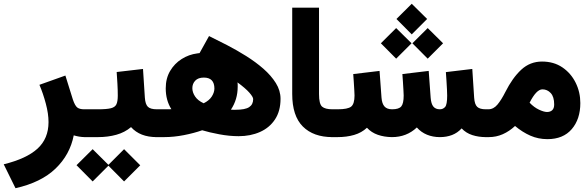

<svg xmlns="http://www.w3.org/2000/svg" viewBox="-67 -722 3095 1011"><path d="M321.3 -9.3Q301.3 92.8 225.3 165.8Q149.4 238.8 14.6 269L-47.4 143.1Q72.3 113.8 130.4 60.8Q188.5 7.8 188.5 -79.1Q188.5 -123 174.3 -176.3Q160.2 -229.5 140.6 -275.4L277.3 -324.2L316.9 -197.3Q327.6 -166 339.6 -156.2Q351.6 -146.5 376.5 -146.5H395.5V0H381.8Q364.7 0 349.4 -2.7Q334 -5.4 321.3 -9.3Z M770 0H758.3Q669.9 0 623 -52.7Q590.3 -24.9 545.9 -12.5Q501.5 0 448.7 0H376V-146.5H449.7Q495.1 -146.5 517.1 -152.1Q539.1 -157.7 546.1 -173.1Q553.2 -188.5 553.2 -218.3Q553.2 -248.5 551.3 -281Q549.3 -313.5 547.4 -342.8L686 -358.9L695.8 -207.5Q698.2 -172.9 711.7 -159.7Q725.1 -146.5 759.3 -146.5H770ZM335.9 147.9 420.9 63.5 503.9 146 586.4 63.5 671.4 148.4 586.4 233.4 503.9 150.4 420.9 233.4Z M1033.7 -532.2Q1077.6 -510.7 1128.7 -484.4Q1179.7 -458 1229.5 -426.8Q1279.3 -395.5 1320.1 -359.9Q1360.8 -324.2 1385.5 -284.7Q1410.2 -245.1 1410.2 -201.7Q1410.2 -137.2 1381.1 -93.3Q1352.1 -49.3 1302 -27.1Q1252 -4.9 1189.5 -4.9Q1140.6 -4.9 1087.4 -14.9Q1034.2 -24.9 997.6 -36.1Q955.1 -21 901.6 -10.5Q848.1 0 796.9 0H750.5V-146.5H791Q803.7 -146.5 814.9 -146.5Q826.2 -146.5 835.4 -147Q805.7 -193.8 805.7 -256.8Q805.7 -309.1 828.6 -348.1Q851.6 -387.2 889.4 -411.1Q927.2 -435.1 972.2 -440.9Q975.1 -441.4 978 -441.7Q981 -441.9 983.9 -442.4L984.4 -443.4ZM1005.4 -178.2Q1034.2 -192.4 1047.9 -213.4Q1061.5 -234.4 1062 -255.4Q1062 -313.5 1006.3 -313.5Q976.6 -313.5 961.2 -297.4Q945.8 -281.2 945.8 -257.8Q945.8 -235.8 960.2 -214.1Q974.6 -192.4 1005.4 -178.2ZM1183.6 -288.1Q1184.6 -282.2 1184.6 -276.6Q1184.6 -271 1184.6 -265.1Q1184.6 -198.2 1148.9 -144.5Q1155.8 -144 1161.9 -144Q1168 -144 1173.3 -144Q1224.1 -144 1245.1 -158Q1266.1 -171.9 1266.1 -200.2Q1266.1 -211.4 1245.8 -234.4Q1225.6 -257.3 1183.6 -288.1Z M1695.8 0H1683.6Q1583.5 0 1527.6 -55.9Q1471.7 -111.8 1471.7 -227.1V-681.6H1612.8V-226.6Q1612.8 -174.8 1628.9 -160.6Q1645 -146.5 1683.6 -146.5H1695.8Z M2020.5 -622.1 2101.1 -702.1 2182.1 -622.1 2101.1 -541ZM2104.5 -494.1 2185.1 -574.2 2266.1 -494.1 2185.1 -413.1ZM1938.5 -494.1 2019 -574.2 2100.1 -494.1 2019 -413.1ZM2249 -146.5Q2266.1 -146.5 2276.9 -158.9Q2287.6 -171.4 2287.6 -218.3Q2287.6 -229 2286.6 -251Q2285.6 -272.9 2283.9 -297.9Q2282.2 -322.8 2280.8 -342.3L2419.9 -358.9L2429.7 -207.5Q2432.1 -172.4 2445.8 -159.4Q2459.5 -146.5 2490.7 -146.5H2505.4V0H2491.7Q2453.1 0 2419.9 -10.7Q2386.7 -21.5 2363.8 -45.9Q2341.8 -22 2313 -11Q2284.2 0 2249.5 0Q2212.4 0 2181.4 -12.7Q2150.4 -25.4 2127.9 -50.8Q2074.2 0 1996.6 0Q1956.1 -0.5 1922.4 -12.2Q1888.7 -23.9 1865.2 -49.3Q1836.9 -22.9 1797.6 -11.5Q1758.3 0 1710 0H1676.3V-146.5H1710.9Q1764.2 -146.5 1782 -160.6Q1799.8 -174.8 1799.8 -219.2Q1799.8 -226.6 1798.6 -246.8Q1797.4 -267.1 1795.9 -291Q1794.4 -314.9 1793 -332L1931.6 -348.6L1941.9 -207.5Q1944.3 -176.3 1957.5 -161.4Q1970.7 -146.5 1997.6 -146.5Q2033.2 -146.5 2045.9 -161.6Q2058.6 -176.8 2058.6 -219.2Q2058.6 -225.6 2057.4 -246.3Q2056.2 -267.1 2054.7 -291.3Q2053.2 -315.4 2051.8 -332L2190.4 -348.6L2200.7 -207.5Q2203.1 -175.3 2214.8 -160.9Q2226.6 -146.5 2249 -146.5Z M2645 -58.6Q2615.2 -30.8 2580.6 -15.4Q2545.9 0 2506.8 0H2486.3V-146.5H2504.4Q2531.7 -146.5 2552.5 -171.4Q2573.2 -196.3 2593.8 -237.3Q2631.3 -312 2677.7 -355Q2724.1 -397.9 2787.1 -397.9Q2849.1 -397.9 2894.3 -367.2Q2939.5 -336.4 2964.1 -286.6Q2988.8 -236.8 2988.8 -179.2Q2988.8 -94.7 2943.6 -42Q2898.4 10.7 2815.4 10.7Q2767.6 10.7 2725.8 -7.6Q2684.1 -25.9 2645 -58.6ZM2721.7 -181.2Q2745.1 -156.7 2771.2 -144.5Q2797.4 -132.3 2813.5 -132.3Q2830.6 -132.3 2840.8 -141.8Q2851.1 -151.4 2851.1 -171.9Q2851.1 -212.4 2833 -231.9Q2814.9 -251.5 2789.1 -251.5Q2757.3 -251.5 2721.7 -181.2Z"/></svg>

Font: Vazir Black UI
Style: Black-UI
Weight: 900
Designer: Saber Rastikerdar
Foundry: Saber Rastikerdar
Version: Version 30.1.0